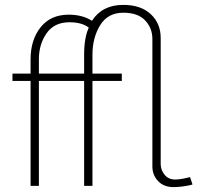

<svg xmlns="http://www.w3.org/2000/svg" viewBox="-20 -760 807 785"><path d="M689 5Q650 5 626.5 -19.5Q603 -44 603 -80V-601Q603 -645 573.5 -676.5Q544 -708 484 -708Q421 -708 389.5 -657Q358 -606 358 -536V-459H478V-429H358V0H324V-429H139V0H105V-429H31V-459H105V-517Q105 -597 146 -648.5Q187 -700 261 -700Q317 -700 356 -675Q398 -740 484 -740Q556 -740 596.5 -702Q637 -664 637 -605V-89Q637 -65 653 -45.5Q669 -26 696 -26Q704 -26 712.5 -27Q721 -28 728.5 -29.5Q736 -31 742.5 -32.5Q749 -34 753 -35L757 -36L767 -6Q766 -5 755 -2.5Q744 0 725 2.5Q706 5 689 5ZM139 -459H324V-537Q324 -606 343 -647Q315 -669 264 -669Q202 -669 170.5 -624Q139 -579 139 -518Z"/></svg>

Font: Raleway
Style: ExtraLight
Weight: 200
Designer: Matt McInerney, Pablo Impallari, Rodrigo Fuenzalida
Foundry: Matt McInerney, Pablo Impallari, Rodrigo Fuenzalida
Version: Version 2.001